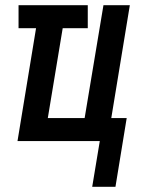

<svg xmlns="http://www.w3.org/2000/svg" viewBox="-20 -540 540 735"><path d="M333 175 362 0H47L118 -432H51V-520H316V-432H220L163 -88H304L376 -520H477L406 -88H465L422 175Z"/></svg>

Font: Iosevka SS04 Semibold Oblique
Style: Regular
Weight: 600
Italic angle: -9°
Monospace: yes
Designer: Belleve Invis
Foundry: Belleve Invis
Version: Version 19.0.0; ttfautohint (v1.8.4)